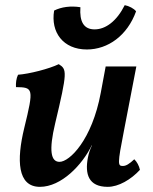

<svg xmlns="http://www.w3.org/2000/svg" viewBox="-20 -716 592 745"><path d="M317 -524C399 -524 474 -578 508 -672C500 -683 480 -693 464 -696C433 -634 390 -602 347 -602C305 -602 288 -632 292 -688C254 -694 218 -689 190 -675C176 -591 225 -524 317 -524ZM135 9C218 9 299 -76 336 -152H337C329 -136 324 -120 321 -104C309 -41 323 9 398 9C440 9 488 -19 523 -57C520 -72 511 -89 501 -98C482 -80 469 -72 457 -72C437 -72 435 -77 461 -209L509 -458H390L371 -356C337 -173 250 -88 211 -88C177 -88 169 -132 194 -237C242 -438 240 -447 208 -467C171 -449 93 -429 50 -426C43 -412 41 -393 42 -378C109 -377 112 -374 74 -219C44 -95 47 9 135 9Z"/></svg>

Font: Vollkorn Semibold
Style: Italic
Weight: 600
Italic angle: -11°
Designer: Friedrich Althausen
Foundry: Friedrich Althausen
Version: Version 4.015;PS 004.015;hotconv 1.0.88;makeotf.lib2.5.64775